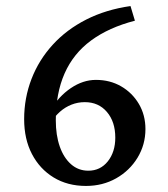

<svg xmlns="http://www.w3.org/2000/svg" viewBox="-20 -611 560 640"><path d="M148.4 -244.1Q175.8 -290 216.3 -317.4Q256.8 -344.7 299.8 -344.7Q346.7 -344.7 383.8 -323.2Q420.9 -301.8 442.9 -264.6Q464.8 -227.5 464.8 -180.7Q464.8 -128.9 438.5 -85.4Q412.1 -42 367.2 -16.6Q322.3 8.8 266.6 8.8Q205.1 8.8 158.7 -19.5Q112.3 -47.9 86.4 -97.7Q60.5 -147.5 60.5 -213.9Q60.5 -284.2 85 -347.7Q109.4 -411.1 155.8 -461.9Q202.1 -512.7 267.6 -545.9Q333 -579.1 415 -590.8L429.7 -542Q342.8 -519.5 283.7 -476.1Q224.6 -432.6 195.3 -366.2Q166 -299.8 166 -210Q166 -160.2 179.2 -122.6Q192.4 -85 216.8 -63.5Q241.2 -42 274.4 -42Q314.5 -42 339.4 -73.2Q364.3 -104.5 364.3 -152.3Q364.3 -205.1 336.4 -237.8Q308.6 -270.5 262.7 -270.5Q239.3 -270.5 218.3 -262.2Q197.3 -253.9 180.2 -238.8Q163.1 -223.6 150.4 -204.1Z"/></svg>

Font: Crimson Pro ExtraLight Medium
Style: Regular
Weight: 500
Version: Version 1.002